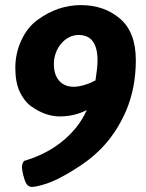

<svg xmlns="http://www.w3.org/2000/svg" viewBox="-20 -728 571 752"><path d="M103 -311Q75 -331 57.5 -368Q40 -405 40 -462Q40 -520 64 -571Q88 -622 127 -650Q206 -708 297 -708Q388 -708 450 -655Q512 -602 512 -492Q512 -383 473 -292Q453 -247 429.5 -212Q406 -177 379.5 -149.5Q353 -122 324 -100Q295 -78 265 -60Q203 -22 163 -9Q123 4 104.5 4Q86 4 77 -22Q63 -65 67 -82.5Q71 -100 82 -100Q204 -138 277 -227Q303 -259 320 -297Q271 -272 214.5 -272Q158 -272 103 -311ZM354 -413Q358 -439 360 -458.5Q362 -478 362 -491Q362 -591 288 -591Q268 -591 250.5 -582Q233 -573 219.5 -557Q206 -541 198.5 -520.5Q191 -500 191 -477Q191 -444 203.5 -423Q216 -402 237.5 -393.5Q259 -385 289 -390Q319 -395 354 -413Z"/></svg>

Font: AsCom
Style: Bold Italic
Weight: 700
Italic angle: -48°
Designer: AsCom
Foundry: AsCom
Version: Version 1.001